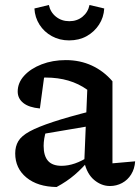

<svg xmlns="http://www.w3.org/2000/svg" viewBox="-20 -739 562 770"><path d="M421 7Q387 7 358 -17Q329 -41 318 -89L330 -379Q262 -428 163 -428Q146 -428 129 -426Q112 -424 96 -421L160 -452L140 -304Q96 -308 73.5 -326Q51 -344 51 -372Q51 -407 77 -435.5Q103 -464 147 -481Q191 -498 244 -498Q301 -498 348.5 -476Q396 -454 431 -413V-84L522 -92Q520 -62 506 -39.5Q492 -17 469.5 -5Q447 7 421 7ZM207 11Q131 10 86 -27Q41 -64 41 -124Q41 -152 53.5 -173Q66 -194 99 -212Q132 -230 192.5 -250Q253 -270 348 -294V-235L130 -198L165 -214Q160 -199 157.5 -183.5Q155 -168 155 -154Q155 -114 172.5 -94Q190 -74 227 -74Q253 -74 280.5 -83.5Q308 -93 339 -113V-99Q311 -65 279.5 -38Q248 -11 207 11ZM257 -577Q219 -577 188 -594Q157 -611 138.5 -640Q120 -669 118 -705L176 -719Q182 -690 204.5 -672Q227 -654 258 -654Q289 -654 311 -672Q333 -690 339 -719L398 -705Q396 -669 377 -640Q358 -611 327.5 -594Q297 -577 257 -577Z"/></svg>

Font: Piazzolla 24pt SemiBold
Style: Regular
Weight: 600
Designer: Juan Pablo del Peral
Foundry: Huerta Tipografica
Version: Version 2.005